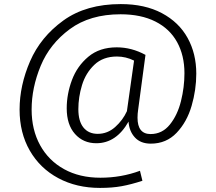

<svg xmlns="http://www.w3.org/2000/svg" viewBox="-20 -716 1057 941"><path d="M942 -355Q942 -276 919 -197Q896 -118 845.5 -65Q795 -12 719 -12Q669 -12 641 -42.5Q613 -73 610 -120Q550 -14 452 -14Q388 -14 347.5 -59.5Q307 -105 307 -185Q307 -255 332.5 -323.5Q358 -392 413 -438Q468 -484 552 -484Q625 -484 693 -447L657 -178Q654 -159 654 -139Q654 -59 718 -59Q775 -59 812.5 -105.5Q850 -152 867 -220.5Q884 -289 884 -357Q884 -444 848 -509.5Q812 -575 741.5 -610.5Q671 -646 571 -646Q421 -646 322.5 -573.5Q224 -501 179.5 -393.5Q135 -286 135 -179Q135 -80 176.5 -4.5Q218 71 294 113Q370 155 472 155Q574 155 666 121L678 170Q623 188 576.5 196.5Q530 205 470 205Q355 205 265.5 157Q176 109 126 22Q76 -65 76 -179Q76 -297 127.5 -416Q179 -535 290.5 -615.5Q402 -696 572 -696Q690 -696 773.5 -651.5Q857 -607 899.5 -530Q942 -453 942 -355ZM602 -171 637 -419Q597 -439 553 -439Q485 -439 442.5 -398.5Q400 -358 382 -299Q364 -240 364 -181Q364 -122 389 -91Q414 -60 459 -60Q507 -60 544.5 -93.5Q582 -127 602 -171Z"/></svg>

Font: FiraGO Light
Style: Italic
Weight: 300
Italic angle: -8°
Designer: bBox Type GmbH
Foundry: bBox Type GmbH
Version: Version 1.001